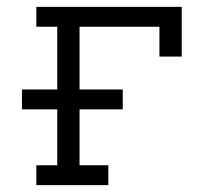

<svg xmlns="http://www.w3.org/2000/svg" viewBox="-20 -540 640 560"><path d="M86 0V-58H147V-221H44V-279H147V-462H86V-520H510V-375H445V-462H212V-279H338V-221H212V-58H296V0Z"/></svg>

Font: Iosevka Etoile Light
Style: Regular
Weight: 300
Designer: Belleve Invis
Foundry: Belleve Invis
Version: Version 25.0.1; ttfautohint (v1.8.4)